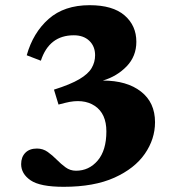

<svg xmlns="http://www.w3.org/2000/svg" viewBox="-20 -705 690 740"><path d="M205.5 -302 188 -359.5Q251.5 -379.5 285.8 -399.8Q320 -420 333.2 -442.8Q346.5 -465.5 346.5 -492Q346.5 -526.5 324.2 -547.8Q302 -569 264.5 -569Q169.5 -569 137.5 -471L83 -492Q107.5 -579 167.5 -632Q227.5 -685 325.5 -685Q414.5 -685 460 -645.8Q505.5 -606.5 505.5 -544Q505.5 -488 468 -449.2Q430.5 -410.5 376.5 -394.5Q469 -394.5 523.2 -352.2Q577.5 -310 577.5 -234Q577.5 -169 538.2 -112.2Q499 -55.5 420.8 -20.2Q342.5 15 225.5 15Q134.5 15 98 -10Q61.5 -35 61.5 -72.5Q61.5 -99.5 77.5 -116Q93.5 -132.5 122.5 -132.5Q145.5 -132.5 163.8 -119.5Q182 -106.5 198.5 -89.8Q215 -73 232.8 -60Q250.5 -47 273 -47Q323 -47 356.5 -86.2Q390 -125.5 390 -198.5Q390 -267 345.5 -296.8Q301 -326.5 231 -308.5Z"/></svg>

Font: Newsreader Text ExtraBold
Style: Regular
Weight: 800
Designer: Hugues Gentile
Foundry: Production Type
Version: Version 1.001